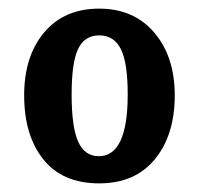

<svg xmlns="http://www.w3.org/2000/svg" viewBox="-20 -785 461 445"><path d="M210 -360Q125 -360 80.5 -415.5Q36 -471 36 -564Q36 -655 82.5 -710Q129 -765 210 -765Q290 -765 337.5 -709.5Q385 -654 385 -564Q385 -472 339 -416Q293 -360 210 -360ZM209 -423Q276 -423 276 -566Q276 -640 260 -671.5Q244 -703 210 -703Q176 -703 161 -671.5Q146 -640 146 -566Q146 -491 161 -457Q176 -423 209 -423Z"/></svg>

Font: Arsenal
Style: Bold
Weight: 700
Designer: Andrij Shevchenko
Foundry: Stairsfor
Version: Version 2.001;PS 002.001;hotconv 1.0.88;makeotf.lib2.5.64775